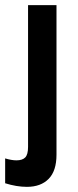

<svg xmlns="http://www.w3.org/2000/svg" viewBox="-45 -513 304 746"><path d="M59.5 213Q19.5 213 -25 199V102.5Q0 110 19 110Q42 110 53 98.8Q64 87.5 64 58V-493H174.5V88Q174.5 151 144 182Q113.5 213 59.5 213Z"/></svg>

Font: HK Grotesk SemiBold
Style: Regular
Weight: 600
Designer: Alfredo Marco Pradil
Foundry: Hanken Design Co.
Version: Version 3.001;FEAKit 1.0